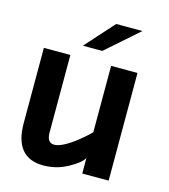

<svg xmlns="http://www.w3.org/2000/svg" viewBox="-113 -846 836 947"><g transform="rotate(15 304.5 -372.5)"><path d="M184.1 -166Q180.2 -97.7 225.6 -101.6Q273.4 -106 359.9 -180.7Q378.9 -197.3 392.1 -210.9V-549.8H526.9V0H392.1V-79.1Q377 -51.8 319.1 -20.3Q261.2 11.2 195.8 11.2Q48.8 11.2 48.8 -166V-549.8H184.1ZM362.8 -755.9H497.1L331.1 -609.9H231.9Z"/></g></svg>

Font: Junction Bold
Style: Bold
Weight: 700
Designer: Caroline Hadilaksono
Foundry: Caroline Hadilaksono
Version: Version 001.001